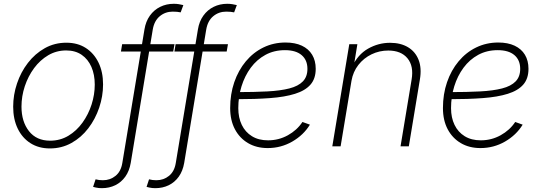

<svg xmlns="http://www.w3.org/2000/svg" viewBox="-20 -775 2866 1017"><path d="M244.6 11.2Q185.1 11.2 141.4 -16.6Q97.7 -44.4 73.7 -94.2Q49.8 -144 49.8 -209.5Q49.8 -272.5 70.1 -332.8Q90.3 -393.1 127.9 -441.9Q165.5 -490.7 217.3 -519.8Q269 -548.8 331.5 -548.8Q391.1 -548.8 434.6 -520.8Q478 -492.7 502 -443.1Q525.9 -393.6 525.9 -328.1Q525.9 -265.1 505.4 -204.6Q484.9 -144 447.5 -95.2Q410.2 -46.4 358.4 -17.6Q306.6 11.2 244.6 11.2ZM245.6 -29.8Q298.8 -29.8 342.3 -55.9Q385.7 -82 417 -125.5Q448.2 -168.9 465.1 -221.4Q481.9 -273.9 481.9 -327.1Q481.9 -379.9 464.1 -420.7Q446.3 -461.4 412.6 -484.6Q378.9 -507.8 330.6 -507.8Q278.8 -507.8 235.6 -482.4Q192.4 -457 160.6 -414.1Q128.9 -371.1 111.3 -318.1Q93.8 -265.1 93.8 -210Q93.8 -130.9 133.5 -80.3Q173.3 -29.8 245.6 -29.8Z M904.3 -541 897.5 -502H620.6L627 -541ZM519.5 221.7Q510.7 221.7 502.9 220.9Q495.1 220.2 488 218.5Q481 216.8 473.1 214.8L486.3 174.8Q494.6 177.2 504.9 178.5Q515.1 179.7 524.9 179.7Q563.5 179.7 592 156.5Q620.6 133.3 627.9 88.4L745.1 -618.7Q752 -661.6 773.9 -692.1Q795.9 -722.7 828.6 -738.8Q861.3 -754.9 900.4 -754.9Q915 -754.9 927 -752.9Q939 -751 951.2 -748L937 -709.5Q928.7 -711.4 918 -712.4Q907.2 -713.4 895 -713.4Q855.5 -713.4 826.2 -689Q796.9 -664.6 789.1 -618.2L672.4 88.4Q665 130.9 643.8 160.6Q622.6 190.4 590.6 206.1Q558.6 221.7 519.5 221.7Z M1187.5 -541 1180.7 -502H903.8L910.2 -541ZM802.7 221.7Q793.9 221.7 786.1 220.9Q778.3 220.2 771.2 218.5Q764.2 216.8 756.3 214.8L769.5 174.8Q777.8 177.2 788.1 178.5Q798.3 179.7 808.1 179.7Q846.7 179.7 875.2 156.5Q903.8 133.3 911.1 88.4L1028.3 -618.7Q1035.2 -661.6 1057.1 -692.1Q1079.1 -722.7 1111.8 -738.8Q1144.5 -754.9 1183.6 -754.9Q1198.2 -754.9 1210.2 -752.9Q1222.2 -751 1234.4 -748L1220.2 -709.5Q1211.9 -711.4 1201.2 -712.4Q1190.4 -713.4 1178.2 -713.4Q1138.7 -713.4 1109.4 -689Q1080.1 -664.6 1072.3 -618.2L955.6 88.4Q948.2 130.9 927 160.6Q905.8 190.4 873.8 206.1Q841.8 221.7 802.7 221.7Z M1397.9 9.3Q1338.4 9.3 1293.7 -17.1Q1249 -43.5 1224.1 -90.8Q1199.2 -138.2 1199.2 -202.6Q1199.2 -276.4 1220.9 -339.6Q1242.7 -402.8 1282.2 -450.2Q1321.8 -497.6 1375.5 -523.7Q1429.2 -549.8 1492.2 -549.8Q1543 -549.8 1578.9 -533Q1614.7 -516.1 1633.5 -484.9Q1652.3 -453.6 1652.3 -410.6Q1652.3 -358.4 1624.5 -326.7Q1596.7 -294.9 1542.7 -278.1Q1488.8 -261.2 1410.6 -255.4Q1332.5 -249.5 1231.9 -249.5L1235.8 -287.1Q1326.7 -287.1 1396 -290.8Q1465.3 -294.4 1512.7 -306.6Q1560.1 -318.8 1584.2 -343.8Q1608.4 -368.7 1608.4 -410.2Q1608.4 -457 1577.6 -483.2Q1546.9 -509.3 1489.3 -509.3Q1431.6 -509.3 1386 -484.4Q1340.3 -459.5 1308.3 -416.3Q1276.4 -373 1259.3 -317.9Q1242.2 -262.7 1242.2 -202.1Q1242.2 -151.9 1260.7 -113.5Q1279.3 -75.2 1314.5 -53.5Q1349.6 -31.7 1399.9 -31.7Q1456.5 -31.7 1504.9 -58.6Q1553.2 -85.4 1582 -128.9L1621.6 -114.7Q1587.9 -59.6 1528.1 -25.1Q1468.3 9.3 1397.9 9.3Z M1841.8 -347.2 1784.2 0H1740.2L1830.1 -541H1873L1853 -418.9L1844.2 -419.9Q1875 -486.3 1929.7 -517.3Q1984.4 -548.3 2045.9 -548.3Q2102.1 -548.3 2141.1 -524.9Q2180.2 -501.5 2197.3 -457.8Q2214.4 -414.1 2204.1 -354L2145.5 0H2101.6L2160.2 -353.5Q2172.4 -424.8 2138.4 -466.1Q2104.5 -507.3 2036.6 -507.3Q1989.3 -507.3 1948 -487.3Q1906.7 -467.3 1878.4 -431.2Q1850.1 -395 1841.8 -347.2Z M2524.9 9.3Q2465.3 9.3 2420.7 -17.1Q2376 -43.5 2351.1 -90.8Q2326.2 -138.2 2326.2 -202.6Q2326.2 -276.4 2347.9 -339.6Q2369.6 -402.8 2409.2 -450.2Q2448.7 -497.6 2502.4 -523.7Q2556.2 -549.8 2619.1 -549.8Q2669.9 -549.8 2705.8 -533Q2741.7 -516.1 2760.5 -484.9Q2779.3 -453.6 2779.3 -410.6Q2779.3 -358.4 2751.5 -326.7Q2723.6 -294.9 2669.7 -278.1Q2615.7 -261.2 2537.6 -255.4Q2459.5 -249.5 2358.9 -249.5L2362.8 -287.1Q2453.6 -287.1 2522.9 -290.8Q2592.3 -294.4 2639.6 -306.6Q2687 -318.8 2711.2 -343.8Q2735.4 -368.7 2735.4 -410.2Q2735.4 -457 2704.6 -483.2Q2673.8 -509.3 2616.2 -509.3Q2558.6 -509.3 2512.9 -484.4Q2467.3 -459.5 2435.3 -416.3Q2403.3 -373 2386.2 -317.9Q2369.1 -262.7 2369.1 -202.1Q2369.1 -151.9 2387.7 -113.5Q2406.2 -75.2 2441.4 -53.5Q2476.6 -31.7 2526.9 -31.7Q2583.5 -31.7 2631.8 -58.6Q2680.2 -85.4 2709 -128.9L2748.5 -114.7Q2714.8 -59.6 2655 -25.1Q2595.2 9.3 2524.9 9.3Z"/></svg>

Font: Inter 17pt ExtraLight
Style: Italic
Weight: 250
Italic angle: -9.3988°
Version: Version 4.001;git-66647c0bb